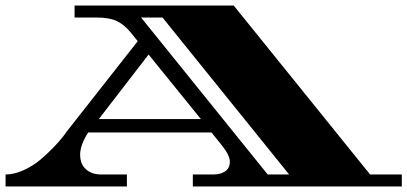

<svg xmlns="http://www.w3.org/2000/svg" viewBox="-34 -670 1464 690"><path d="M1410 -43V0H659V-43H733Q759 -43 775.5 -54.5Q792 -66 792 -89Q792 -112 763 -148L726 -194H283Q254 -149 254 -114.5Q254 -80 275 -61.5Q296 -43 329 -43H422V0H-14V-43Q17 -43 51 -58.5Q85 -74 111 -96Q137 -118 159 -141Q181 -164 192.5 -179Q204 -194 204 -195L461 -522L436 -553Q412 -582 385.5 -594.5Q359 -607 313 -607H234V-650H806L1296 -43ZM321 -242H688L500 -474ZM928 -43H1005L550 -607H473Z"/></svg>

Font: Diplomata SC
Style: Regular
Weight: 400
Width: 7
Designer: Eduardo Rodriguez Tunni
Foundry: Eduardo Rodriguez Tunni
Version: Version 1.001